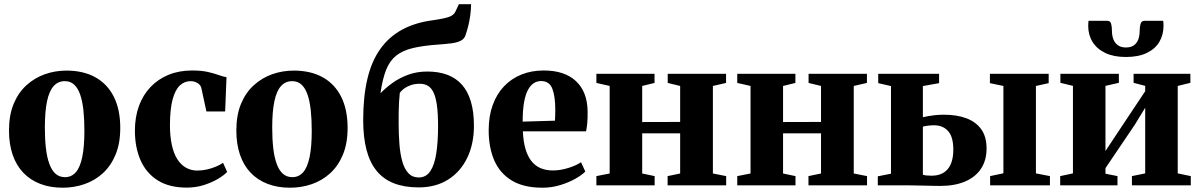

<svg xmlns="http://www.w3.org/2000/svg" viewBox="-20 -886 5738 918"><path d="M23 -262Q23 -335.5 45.2 -389.2Q67.5 -443 106.2 -478.2Q145 -513.5 194.2 -531Q243.5 -548.5 297.5 -548.5Q379 -548.5 436.5 -516.2Q494 -484 524.5 -422.8Q555 -361.5 555 -274.5Q555 -200.5 532.5 -146.5Q510 -92.5 471.5 -57.5Q433 -22.5 383.5 -5.5Q334 11.5 280 11.5Q220 11.5 172.5 -6.8Q125 -25 91.5 -60Q58 -95 40.5 -146Q23 -197 23 -262ZM291 -39Q322 -39 342.5 -62.5Q363 -86 373.2 -135Q383.5 -184 383.5 -260.5Q383.5 -315 378.8 -359Q374 -403 363.2 -434Q352.5 -465 334.5 -481.5Q316.5 -498 290 -498Q258 -498 236.8 -474.8Q215.5 -451.5 205 -402.5Q194.5 -353.5 194.5 -275.5Q194.5 -221 199.5 -177.5Q204.5 -134 215.8 -103Q227 -72 245.2 -55.5Q263.5 -39 291 -39Z M873 11Q788.5 11 733.5 -24Q678.5 -59 651.8 -120.5Q625 -182 625 -261Q625 -326 644.2 -379Q663.5 -432 699.8 -470Q736 -508 786.2 -528.5Q836.5 -549 898.5 -549Q943 -549 973.8 -542Q1004.5 -535 1025.8 -527.2Q1047 -519.5 1063 -517L1056.5 -353H967L943 -463.5Q941 -474.5 933 -482.2Q925 -490 914.2 -494Q903.5 -498 891.5 -498Q862 -498 840 -477.5Q818 -457 805.5 -411.5Q793 -366 792.5 -290Q792.5 -233.5 801.8 -192Q811 -150.5 828.5 -123.8Q846 -97 870 -83.8Q894 -70.5 923 -70.5Q947 -70.5 969.8 -75.8Q992.5 -81 1012.2 -89.2Q1032 -97.5 1046.5 -107.5L1066 -64Q1053 -49.5 1024.2 -32Q995.5 -14.5 956.5 -1.8Q917.5 11 873 11Z M1110 -262Q1110 -335.5 1132.2 -389.2Q1154.5 -443 1193.2 -478.2Q1232 -513.5 1281.2 -531Q1330.5 -548.5 1384.5 -548.5Q1466 -548.5 1523.5 -516.2Q1581 -484 1611.5 -422.8Q1642 -361.5 1642 -274.5Q1642 -200.5 1619.5 -146.5Q1597 -92.5 1558.5 -57.5Q1520 -22.5 1470.5 -5.5Q1421 11.5 1367 11.5Q1307 11.5 1259.5 -6.8Q1212 -25 1178.5 -60Q1145 -95 1127.5 -146Q1110 -197 1110 -262ZM1378 -39Q1409 -39 1429.5 -62.5Q1450 -86 1460.2 -135Q1470.5 -184 1470.5 -260.5Q1470.5 -315 1465.8 -359Q1461 -403 1450.2 -434Q1439.5 -465 1421.5 -481.5Q1403.5 -498 1377 -498Q1345 -498 1323.8 -474.8Q1302.5 -451.5 1292 -402.5Q1281.5 -353.5 1281.5 -275.5Q1281.5 -221 1286.5 -177.5Q1291.5 -134 1302.8 -103Q1314 -72 1332.2 -55.5Q1350.5 -39 1378 -39Z M1981.5 10Q1914 10 1863.8 -9.5Q1813.5 -29 1781 -68.8Q1748.5 -108.5 1732.5 -169Q1716.5 -229.5 1716.5 -311.5Q1716.5 -424 1736.5 -508.5Q1756.5 -593 1797.8 -651.2Q1839 -709.5 1902.2 -744Q1965.5 -778.5 2051.5 -789.5Q2098 -796 2123.8 -804.2Q2149.5 -812.5 2157.5 -830.5L2174 -866H2232.5Q2232 -840 2228.5 -813.2Q2225 -786.5 2218.8 -761.8Q2212.5 -737 2205 -715.5Q2199 -699 2181.5 -690.5Q2164 -682 2137.5 -678.8Q2111 -675.5 2076.5 -673Q2003 -668 1954 -656.2Q1905 -644.5 1874.2 -620Q1843.5 -595.5 1826.2 -552.2Q1809 -509 1799 -440Q1823 -465 1856 -489Q1889 -513 1931 -528.5Q1973 -544 2023 -544Q2077 -544 2118.5 -528.5Q2160 -513 2188.2 -481.5Q2216.5 -450 2231.2 -401Q2246 -352 2246 -284.5Q2246 -198 2214 -131.5Q2182 -65 2122.8 -27.5Q2063.5 10 1981.5 10ZM1982 -37.5Q2017.5 -37.5 2037.8 -68.2Q2058 -99 2066.2 -154.2Q2074.5 -209.5 2074.5 -282.5Q2074.5 -343 2069 -382.5Q2063.5 -422 2052.5 -444.5Q2041.5 -467 2025.2 -476.2Q2009 -485.5 1987.5 -485.5Q1964 -485.5 1945.2 -479.2Q1926.5 -473 1913 -463.2Q1899.5 -453.5 1891.5 -441.5Q1889 -420 1887.8 -396.8Q1886.5 -373.5 1886.2 -348.8Q1886 -324 1886 -297.5Q1886 -243 1889.8 -196Q1893.5 -149 1903.8 -113.2Q1914 -77.5 1933 -57.5Q1952 -37.5 1982 -37.5Z M2573.5 11.5Q2483.5 11.5 2426.8 -23Q2370 -57.5 2343.2 -119.2Q2316.5 -181 2316.5 -263Q2316.5 -330 2335.5 -383Q2354.5 -436 2389.5 -473Q2424.5 -510 2472.8 -529.5Q2521 -549 2579.5 -549Q2679.5 -549 2733.8 -498.2Q2788 -447.5 2789.5 -354.5Q2790 -321 2787.8 -297Q2785.5 -273 2782 -258H2480Q2482 -210.5 2492 -175.5Q2502 -140.5 2519.8 -117.2Q2537.5 -94 2563.5 -82.5Q2589.5 -71 2624 -71Q2659 -71 2697.5 -83Q2736 -95 2758 -110.5L2778.5 -66Q2763.5 -50 2732 -32Q2700.5 -14 2659.2 -1.2Q2618 11.5 2573.5 11.5ZM2479 -304.5 2633.5 -309Q2634 -322 2634.5 -334.5Q2635 -347 2635 -360Q2635 -425.5 2620.8 -462Q2606.5 -498.5 2567 -498.5Q2548.5 -498.5 2532.8 -488.8Q2517 -479 2504.8 -457Q2492.5 -435 2485.8 -397.8Q2479 -360.5 2479 -304.5Z M2831.5 0V-44L2895 -56.5V-475L2831.5 -489.5V-533H3109.5V-489.5L3050.5 -475V-302.5L3232 -303V-475L3172.5 -489.5V-533H3451.5V-489.5L3388.5 -475V-56.5L3452 -44V0H3172V-44L3232 -56.5V-248.5H3050.5V-56.5L3110 -44V0Z M3505 0V-44L3568.5 -56.5V-475L3505 -489.5V-533H3783V-489.5L3724 -475V-302.5L3905.5 -303V-475L3846 -489.5V-533H4125V-489.5L4062 -475V-56.5L4125.5 -44V0H3845.5V-44L3905.5 -56.5V-248.5H3724V-56.5L3783.5 -44V0Z M4714 0V-44L4777.5 -57.5V-475L4713 -488.5V-533H4994V-488.5L4933 -475V-57L5000 -44V0ZM4177 0V-43L4240 -55.5V-474.5L4179 -488.5V-533H4470V-488.5L4392.5 -474.5V-325.5Q4404.5 -328.5 4420 -331.2Q4435.5 -334 4454.2 -335.8Q4473 -337.5 4494.5 -337.5Q4555 -337.5 4600.5 -320.5Q4646 -303.5 4671.5 -268Q4697 -232.5 4697 -176.5Q4697 -119 4670.2 -79Q4643.5 -39 4594 -18Q4544.5 3 4474.5 3Q4465 3 4443.2 2.5Q4421.5 2 4395.8 1.5Q4370 1 4346.8 0.5Q4323.5 0 4310.5 0ZM4434 -46Q4485 -46 4511.5 -77.8Q4538 -109.5 4538 -171Q4538 -231.5 4513.2 -259.2Q4488.5 -287 4446 -287Q4431.5 -287 4417 -285.2Q4402.5 -283.5 4392.5 -280.5V-50.5Q4400 -48 4411 -47Q4422 -46 4434 -46Z M5049 0V-44L5110 -57V-475.5L5050 -490V-533H5329.5V-490L5265.5 -475.5V-164L5315.5 -239.5L5455.5 -450V-475.5L5400 -490V-533H5671.5V-490L5611 -475V-57L5673.5 -44V0H5392V-44L5455.5 -57V-371L5406 -290L5265.5 -82V-55.5L5323 -44V0ZM5274.5 -786.5Q5289 -786.5 5292.8 -771.5Q5296.5 -756.5 5296.5 -738Q5296.5 -716.5 5303.2 -698.5Q5310 -680.5 5324.8 -669.8Q5339.5 -659 5363.5 -659Q5387.5 -659 5402 -669.8Q5416.5 -680.5 5422.8 -698.5Q5429 -716.5 5429 -738Q5429 -756.5 5433.2 -771.5Q5437.5 -786.5 5451.5 -786.5H5541.5Q5542.5 -781.5 5542.8 -774.2Q5543 -767 5543 -762Q5543 -719 5522.8 -685.2Q5502.5 -651.5 5462.5 -632.5Q5422.5 -613.5 5363 -613.5Q5305.5 -613.5 5265.2 -632.5Q5225 -651.5 5204 -685.2Q5183 -719 5183 -762Q5183 -768 5183.5 -774.2Q5184 -780.5 5184.5 -786.5Z"/></svg>

Font: Merriweather 72pt ExtraBold
Style: Regular
Weight: 800
Version: Version 2.100